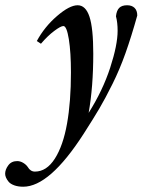

<svg xmlns="http://www.w3.org/2000/svg" viewBox="-108 -458 543 731"><path d="M-19.5 252.9Q-39.1 252.9 -53.7 247.6Q-68.4 242.2 -75.2 233.9Q-82 225.6 -85.2 218Q-88.4 210.4 -88.4 203.6Q-88.4 187.5 -76.4 171.4Q-64.5 155.3 -42.5 155.3Q-30.8 155.3 -19.5 162.1Q-8.3 168.9 -2.4 177.7Q7.8 195.3 24.9 195.3Q69.3 195.3 100.8 146Q132.3 96.7 147.2 12.9Q162.1 -70.8 162.1 -182.1Q162.1 -258.8 154.1 -308.8Q146 -358.9 133.3 -358.9Q123.5 -358.9 98.6 -340.3Q73.7 -321.8 47.9 -291.5L32.2 -301.8Q61.5 -356 109.1 -397Q156.7 -438 187.5 -438Q218.3 -438 232.7 -394.3Q247.1 -350.6 247.1 -253.4Q247.1 -127.4 229.5 -28.3Q283.2 -113.3 311.5 -200.2Q339.8 -287.1 339.8 -340.8Q339.8 -372.6 333.5 -396Q335.9 -418 345.9 -428Q356 -438 376 -438Q394 -438 404.3 -428Q414.6 -418 414.6 -398.9Q392.1 -318.4 369.9 -255.9Q347.7 -193.4 320.3 -138.4Q293 -83.5 270.8 -45.7Q248.5 -7.8 210 52.2Q80.6 252.9 -19.5 252.9Z"/></svg>

Font: Elstob 14pt SemiBold
Style: Italic
Weight: 600
Italic angle: -20°
Designer: Peter S. Baker
Version: Version 1.015